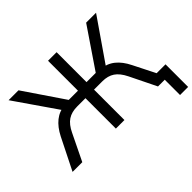

<svg xmlns="http://www.w3.org/2000/svg" viewBox="-180 -978 1411 1411"><g transform="rotate(-45 525.5 -273.0)"><path d="M967 159V0H918V-76H1051V159ZM9 0 132 -246Q165 -311 210 -347Q255 -383 320 -390L286 -362L49 -705H152L374 -378L351 -394H459V-705H548V-394H658L633 -378L855 -705H958L721 -362L687 -390Q752 -383 796.5 -347Q841 -311 873 -246L997 0H897L796 -206Q767 -265 729 -290.5Q691 -316 634 -316H548V0H459V-316H373Q315 -316 276.5 -290.5Q238 -265 210 -206L110 0Z"/></g></svg>

Font: Mulish Medium
Style: Regular
Weight: 500
Designer: Vernon Adams
Foundry: Vernon Adams
Version: Version 3.603; ttfautohint (v1.8.3)